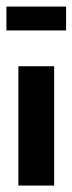

<svg xmlns="http://www.w3.org/2000/svg" viewBox="-20 -576 225 596"><path d="M0 -555.6H185.2V-481.5H0ZM37 -370.4H148.1V0H37Z"/></svg>

Font: Jersey 15
Style: Regular
Weight: 400
Designer: Sarah Cadigan-Fried
Version: Version 1.001; ttfautohint (v1.8.4.7-5d5b)